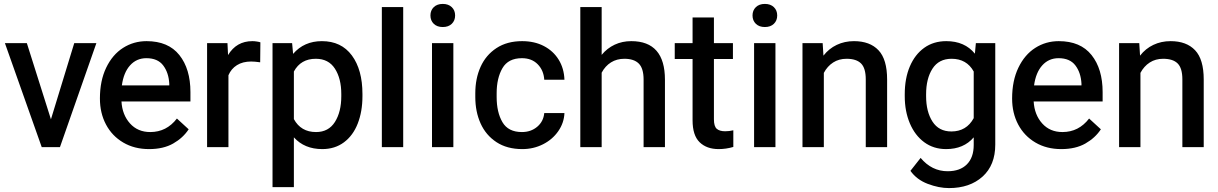

<svg xmlns="http://www.w3.org/2000/svg" viewBox="-20 -751 6219 980"><path d="M286 0H193L5 -531H117L240 -142L359 -531H472Z M490 -248Q490 -339 522 -405.5Q554 -472 608 -506.5Q662 -541 728 -541Q839 -541 895.5 -470Q952 -399 952 -281V-233H600Q604 -165 643.5 -121Q683 -77 747 -77Q830 -77 883 -146L943 -91Q914 -47 864 -18.5Q814 10 741 10Q666 10 609 -23.5Q552 -57 521 -115.5Q490 -174 490 -248ZM602 -315H844V-324Q841 -380 813 -417Q785 -454 727 -454Q677 -454 644 -417.5Q611 -381 602 -315Z M1037 -531H1141L1144 -470Q1187 -541 1268 -541Q1279 -541 1291.5 -539Q1304 -537 1309 -535L1308 -433Q1280 -437 1262 -437Q1219 -437 1189.5 -418.5Q1160 -400 1146 -367V0H1037Z M1371 -531H1471L1476 -476Q1532 -541 1623 -541Q1722 -541 1776 -468Q1830 -395 1830 -271V-260Q1830 -182 1806 -120.5Q1782 -59 1735.5 -24.5Q1689 10 1625 10Q1534 10 1480 -50V204H1371ZM1592 -451Q1515 -451 1480 -386V-143Q1516 -77 1593 -77Q1657 -77 1689.5 -128.5Q1722 -180 1722 -260V-271Q1722 -350 1689.5 -400.5Q1657 -451 1592 -451Z M1929 -715H2038V0H1929Z M2240 -731Q2269 -731 2286 -714.5Q2303 -698 2303 -672Q2303 -646 2286 -629.5Q2269 -613 2240 -613Q2211 -613 2194 -629.5Q2177 -646 2177 -672Q2177 -698 2194 -714.5Q2211 -731 2240 -731ZM2185 -531H2294V0H2185Z M2758 -174H2861Q2859 -124 2829.5 -81.5Q2800 -39 2751.5 -14.5Q2703 10 2646 10Q2568 10 2514 -25.5Q2460 -61 2433 -121Q2406 -181 2406 -256V-275Q2406 -350 2433 -410Q2460 -470 2514 -505.5Q2568 -541 2645 -541Q2708 -541 2756 -516Q2804 -491 2831.5 -446.5Q2859 -402 2861 -344H2758Q2755 -392 2724.5 -423Q2694 -454 2644 -454Q2574 -454 2544.5 -403Q2515 -352 2515 -275V-256Q2515 -178 2544.5 -127.5Q2574 -77 2644 -77Q2690 -77 2722 -104Q2754 -131 2758 -174Z M2942 -715H3051V-471Q3079 -505 3117.5 -523Q3156 -541 3202 -541Q3374 -541 3374 -344V0H3265V-345Q3265 -402 3240.5 -426.5Q3216 -451 3167 -451Q3128 -451 3098.5 -432.5Q3069 -414 3051 -380V0H2942Z M3681 -81Q3703 -81 3723 -86V-1Q3686 10 3648 10Q3587 10 3551 -25Q3515 -60 3515 -137V-450H3424V-531H3515V-662H3624V-531H3721V-450H3624V-142Q3624 -106 3638.5 -93.5Q3653 -81 3681 -81Z M3884 -731Q3913 -731 3930 -714.5Q3947 -698 3947 -672Q3947 -646 3930 -629.5Q3913 -613 3884 -613Q3855 -613 3838 -629.5Q3821 -646 3821 -672Q3821 -698 3838 -714.5Q3855 -731 3884 -731ZM3829 -531H3938V0H3829Z M4076 -531H4179L4183 -467Q4211 -503 4251 -522Q4291 -541 4339 -541Q4420 -541 4464 -494.5Q4508 -448 4508 -345V0H4399V-346Q4399 -403 4375 -427Q4351 -451 4301 -451Q4262 -451 4232.5 -432Q4203 -413 4185 -379V0H4076Z M4810 -541Q4904 -541 4956 -477L4961 -531H5060V-13Q5060 92 4995 150.5Q4930 209 4824 209Q4772 209 4715.5 187.5Q4659 166 4627 121L4679 55Q4736 123 4817 123Q4880 123 4915 88Q4950 53 4950 -11V-50Q4899 10 4809 10Q4745 10 4697.5 -25Q4650 -60 4624 -121.5Q4598 -183 4598 -260V-270Q4598 -351 4624 -412Q4650 -473 4697.5 -507Q4745 -541 4810 -541ZM4836 -80Q4913 -80 4950 -148V-386Q4914 -451 4837 -451Q4772 -451 4739.5 -400.5Q4707 -350 4707 -270V-260Q4707 -181 4739.5 -130.5Q4772 -80 4836 -80Z M5146 -248Q5146 -339 5178 -405.5Q5210 -472 5264 -506.5Q5318 -541 5384 -541Q5495 -541 5551.5 -470Q5608 -399 5608 -281V-233H5256Q5260 -165 5299.5 -121Q5339 -77 5403 -77Q5486 -77 5539 -146L5599 -91Q5570 -47 5520 -18.5Q5470 10 5397 10Q5322 10 5265 -23.5Q5208 -57 5177 -115.5Q5146 -174 5146 -248ZM5258 -315H5500V-324Q5497 -380 5469 -417Q5441 -454 5383 -454Q5333 -454 5300 -417.5Q5267 -381 5258 -315Z M5692 -531H5795L5799 -467Q5827 -503 5867 -522Q5907 -541 5955 -541Q6036 -541 6080 -494.5Q6124 -448 6124 -345V0H6015V-346Q6015 -403 5991 -427Q5967 -451 5917 -451Q5878 -451 5848.5 -432Q5819 -413 5801 -379V0H5692Z"/></svg>

Font: Freesentation 6 SemiBold
Style: Regular
Weight: 600
Designer: glyphs from Roboto by Christian Robertson / Hangul glyphs from Noto Sans CJK(Source Han Sans) by Jang Soo-young and Kang
Foundry: PT&
Version: Version 2.001